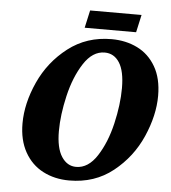

<svg xmlns="http://www.w3.org/2000/svg" viewBox="-58 -914 873 978"><g transform="rotate(5 378.5 -425.0)"><path d="M70 -258Q70 -361 119.5 -470Q169 -579 263.5 -652Q358 -725 485 -725Q558 -725 617 -696Q676 -667 711 -607Q746 -547 746 -458Q746 -358 698 -248.5Q650 -139 556 -64Q462 11 332 11Q257 11 197.5 -20Q138 -51 104 -112Q70 -173 70 -258ZM559 -481Q559 -568 531.5 -611Q504 -654 456 -654Q394 -654 349 -584.5Q304 -515 281 -416.5Q258 -318 258 -235Q258 -149 286.5 -105Q315 -61 361 -61Q423 -61 468 -130.5Q513 -200 536 -298.5Q559 -397 559 -481ZM363 -861H626L606 -771H343Z"/></g></svg>

Font: Noto Serif NarrowBlack
Style: Italic
Weight: 900
Width: 4
Italic angle: -12°
Designer: Monotype Design Team
Foundry: Monotype Imaging Inc.
Version: Version 1.001